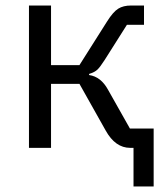

<svg xmlns="http://www.w3.org/2000/svg" viewBox="-20 -536 596 696"><path d="M464 140V0H452Q398 0 363 -63L268 -232H165V0H85V-516H165V-300H268L368 -458Q390 -493 408.5 -504.5Q427 -516 455 -516H502V-446H440L359 -318Q343 -293 333 -283.5Q323 -274 303 -268V-264Q346 -258 372 -210L451 -70H537V140Z"/></svg>

Font: Aneliza
Style: Regular
Weight: 400
Designer: Mike Abbink, Paul van der Laan, Pieter van Rosmalen
Foundry: Bold Monday
Version: Version 3.0